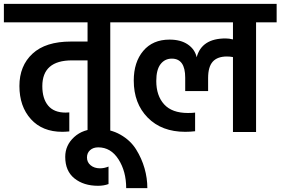

<svg xmlns="http://www.w3.org/2000/svg" viewBox="-47 -680 1445 989"><path d="M627 -660V-565H521V0H404V-369H324Q171 -369 171 -236Q171 -172 201 -136Q231 -100 291 -100Q304 -100 310 -101V-3Q288 -1 274 -1Q171 -1 112 -66.5Q53 -132 53 -237Q53 -341 120.5 -403.5Q188 -466 318 -466H404V-565H-27V-660Z M512 178V268Q488 277 458 277Q384 277 336.5 239Q289 201 289 128Q289 68 335 26Q381 -16 454 -16Q521 -16 573 13.5Q625 43 654 89.5Q683 136 697.5 187Q712 238 712 289H603Q603 203 563.5 141Q524 79 459 79Q433 79 417 93.5Q401 108 401 131Q401 156 420 171.5Q439 187 468 187Q490 187 512 178Z M1378 -660V-565H1272V0H1153V-386Q1138 -389 1122 -389Q1073 -389 1049 -362.5Q1025 -336 1025 -278V-211H907V-280Q907 -378 838 -378Q802 -378 780 -349.5Q758 -321 758 -263Q758 -187 798.5 -142.5Q839 -98 921 -98Q945 -98 958 -100V-4Q932 -1 907 -1Q786 -1 714 -74Q642 -147 642 -265Q642 -360 691 -418Q740 -476 826 -476Q884 -476 920.5 -451Q957 -426 966 -385Q992 -482 1115 -482Q1133 -482 1153 -477V-565H573V-660Z"/></svg>

Font: Hind Semibold
Style: Regular
Weight: 600
Designer: Manushi Parikh, Satya Rajpurohit
Foundry: Indian Type Foundry
Version: Version 1.201;PS 1.0;hotconv 1.0.78;makeotf.lib2.5.61930; tt